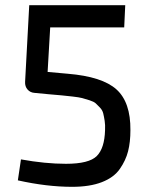

<svg xmlns="http://www.w3.org/2000/svg" viewBox="-20 -710 578 742"><path d="M460 -604H174L164 -432L242 -425Q375 -414 430 -364.5Q485 -315 484 -207Q484 -161 475 -125.5Q466 -90 443 -57Q420 -24 373.5 -6Q327 12 259 12Q161 12 49 -13L61 -94Q155 -77 235 -77Q324 -77 354 -107Q384 -137 386 -207Q387 -227 384.5 -243Q382 -259 379 -271.5Q376 -284 366.5 -294Q357 -304 350 -310.5Q343 -317 326 -322.5Q309 -328 297.5 -331Q286 -334 260 -337Q234 -340 217.5 -341.5Q201 -343 166 -346L114 -351Q97 -352 86.5 -364Q76 -376 77 -394L93 -690H464Z"/></svg>

Font: Exo 2.0 Medium
Style: Regular
Weight: 500
Designer: Natanael Gama
Version: Version 1.001;PS 001.001;hotconv 1.0.70;makeotf.lib2.5.58329